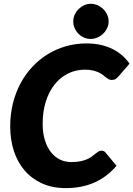

<svg xmlns="http://www.w3.org/2000/svg" viewBox="-20 -960 686 988"><path d="M346.5 -126Q374 -126 394.2 -130.2Q414.5 -134.5 429 -141Q443.5 -147.5 453.5 -155.2Q463.5 -163 471.5 -169.5Q479.5 -176 486.5 -180.2Q493.5 -184.5 501.5 -184.5Q509.5 -184.5 514.8 -181.8Q520 -179 522.5 -175.5L579.5 -107Q532 -50.5 466.8 -21.2Q401.5 8 318.5 8Q249.5 8 196.2 -16.2Q143 -40.5 106.5 -83Q70 -125.5 51.2 -183.8Q32.5 -242 32.5 -309.5Q32.5 -372 46.5 -428Q60.5 -484 86 -531.5Q111.5 -579 147.2 -617Q183 -655 226.5 -681.5Q270 -708 320 -722.2Q370 -736.5 424.5 -736.5Q465.5 -736.5 499.2 -728.8Q533 -721 560.2 -707.2Q587.5 -693.5 609 -674.5Q630.5 -655.5 646.5 -632.5L589.5 -566.5Q583.5 -559.5 575.5 -554Q567.5 -548.5 554.5 -548.5Q546 -548.5 539 -552.5Q532 -556.5 524.8 -562.2Q517.5 -568 508.5 -575Q499.5 -582 487 -587.8Q474.5 -593.5 457.2 -597.5Q440 -601.5 416.5 -601.5Q370.5 -601.5 330.8 -582Q291 -562.5 261.8 -526.2Q232.5 -490 216 -438.2Q199.5 -386.5 199.5 -322.5Q199.5 -276 210.8 -239.5Q222 -203 241.5 -177.8Q261 -152.5 288 -139.2Q315 -126 346.5 -126ZM539 -849.5Q539 -831 531 -814.5Q523 -798 510 -785.8Q497 -773.5 480.2 -766.5Q463.5 -759.5 446 -759.5Q428.5 -759.5 412.5 -766.5Q396.5 -773.5 384.2 -785.8Q372 -798 364.5 -814.5Q357 -831 357 -849.5Q357 -868 364.5 -884.5Q372 -901 384.8 -913.5Q397.5 -926 413.5 -933.2Q429.5 -940.5 447 -940.5Q465 -940.5 481.5 -933.2Q498 -926 510.8 -913.8Q523.5 -901.5 531.2 -884.8Q539 -868 539 -849.5Z"/></svg>

Font: Lato ExtraBold
Style: Italic
Weight: 800
Italic angle: -7°
Designer: Lukasz Dziedzic with Adam Twardoch and Botio Nikoltchev
Foundry: tyPoland Lukasz Dziedzic
Version: Version 2.015; 2015-08-06; http://www.latofonts.com/